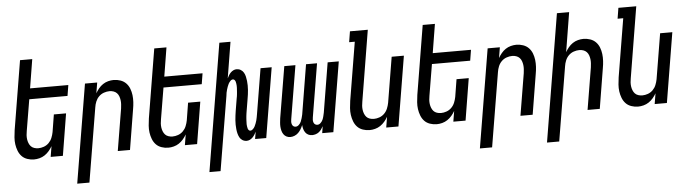

<svg xmlns="http://www.w3.org/2000/svg" viewBox="-54 -973 5107 1425"><g transform="rotate(-5 2500.0 -260.0)"><path d="M167 8Q141 8 116.5 -0.5Q92 -9 75.5 -26.5Q59 -44 50 -67.5Q41 -91 37.5 -116Q34 -141 36 -167.5Q38 -194 42 -221L127 -735H218L183 -520H468L455 -440H170L131 -207Q128 -192 127 -176.5Q126 -161 128 -146Q130 -131 135.5 -117Q141 -103 150.5 -92.5Q160 -82 175 -77Q190 -72 205 -72Q226 -72 247 -79.5Q268 -87 284 -103Q300 -119 308.5 -140Q317 -161 321 -182L342 -312H433L382 0H291L304 -79Q294 -61 279.5 -44Q265 -27 247 -15Q229 -3 208 2.5Q187 8 167 8Z M470 215 592 -520H683L670 -441Q680 -459 694 -476Q708 -493 726 -505Q744 -517 765 -522.5Q786 -528 806 -528Q832 -528 856.5 -519.5Q881 -511 898 -493.5Q915 -476 924 -452.5Q933 -429 936 -404Q939 -379 937.5 -352.5Q936 -326 931 -299L882 0H791L843 -313Q845 -328 846 -343.5Q847 -359 845 -374Q843 -389 838 -403Q833 -417 823 -427.5Q813 -438 798.5 -443Q784 -448 769 -448Q748 -448 726.5 -440.5Q705 -433 689 -417Q673 -401 664.5 -380Q656 -359 653 -338L561 215Z M1167 8Q1141 8 1116.5 -0.5Q1092 -9 1075.5 -26.5Q1059 -44 1050 -67.5Q1041 -91 1037.5 -116Q1034 -141 1036 -167.5Q1038 -194 1042 -221L1127 -735H1218L1183 -520H1468L1455 -440H1170L1131 -207Q1128 -192 1127 -176.5Q1126 -161 1128 -146Q1130 -131 1135.5 -117Q1141 -103 1150.5 -92.5Q1160 -82 1175 -77Q1190 -72 1205 -72Q1226 -72 1247 -79.5Q1268 -87 1284 -103Q1300 -119 1308.5 -140Q1317 -161 1321 -182L1342 -312H1433L1382 0H1291L1304 -79Q1294 -61 1279.5 -44Q1265 -27 1247 -15Q1229 -3 1208 2.5Q1187 8 1167 8Z M1455 215 1612 -735H1695L1651 -466Q1656 -477 1662.5 -488Q1669 -499 1678 -508Q1687 -517 1698.5 -522.5Q1710 -528 1722 -528Q1739 -528 1753 -519.5Q1767 -511 1775 -497Q1783 -483 1786.5 -467Q1790 -451 1792 -434.5Q1794 -418 1794 -401.5Q1794 -385 1793 -368Q1792 -351 1789.5 -334Q1787 -317 1784 -299L1769 -209Q1768 -201 1766.5 -193Q1765 -185 1764.5 -177Q1764 -169 1763 -161Q1762 -153 1762 -145.5Q1762 -138 1761.5 -130Q1761 -122 1761 -114.5Q1761 -107 1762.5 -99Q1764 -91 1765.5 -84Q1767 -77 1772 -71Q1777 -65 1784 -65Q1795 -65 1804.5 -74.5Q1814 -84 1819 -94.5Q1824 -105 1828 -115.5Q1832 -126 1835 -137Q1838 -148 1840 -159.5Q1842 -171 1844 -182L1900 -520H1983L1897 0H1814L1823 -54Q1818 -43 1811 -32Q1804 -21 1795 -12Q1786 -3 1774.5 2.5Q1763 8 1751 8Q1734 8 1720 -0.5Q1706 -9 1698.5 -23Q1691 -37 1687 -53Q1683 -69 1681.5 -85.5Q1680 -102 1679.5 -118.5Q1679 -135 1680.5 -152Q1682 -169 1684 -186Q1686 -203 1689 -221L1704 -311Q1706 -319 1707 -327Q1708 -335 1709 -343Q1710 -351 1710.5 -359Q1711 -367 1711.5 -374.5Q1712 -382 1712.5 -390Q1713 -398 1712.5 -405.5Q1712 -413 1711 -421Q1710 -429 1708 -436Q1706 -443 1701 -449Q1696 -455 1689 -455Q1678 -455 1669 -445.5Q1660 -436 1654.5 -425.5Q1649 -415 1645.5 -404.5Q1642 -394 1638.5 -383Q1635 -372 1633 -360.5Q1631 -349 1630 -338L1538 215Z M2239 8Q2223 8 2210 1.5Q2197 -5 2188.5 -17Q2180 -29 2176 -43.5Q2172 -58 2171 -73Q2165 -58 2156.5 -43.5Q2148 -29 2136 -17Q2124 -5 2108 1.5Q2092 8 2077 8Q2061 8 2048 1.5Q2035 -5 2026.5 -17Q2018 -29 2014 -44Q2010 -59 2009 -74Q2008 -89 2009.5 -105Q2011 -121 2013 -137L2077 -520H2160L2094 -123Q2092 -113 2092 -103.5Q2092 -94 2095 -85Q2098 -76 2105 -70.5Q2112 -65 2122 -65Q2135 -65 2146 -75.5Q2157 -86 2162.5 -98.5Q2168 -111 2171.5 -124Q2175 -137 2178 -150L2239 -520H2321L2255 -123Q2253 -113 2253 -103.5Q2253 -94 2256 -85Q2259 -76 2266.5 -70.5Q2274 -65 2284 -65Q2297 -65 2308 -75.5Q2319 -86 2324.5 -98.5Q2330 -111 2333 -124Q2336 -137 2339 -150L2400 -520H2483L2397 0H2314L2322 -51Q2316 -40 2308 -28.5Q2300 -17 2289 -8.5Q2278 0 2264.5 4Q2251 8 2239 8Z M2667 8Q2641 8 2616.5 -0.5Q2592 -9 2575.5 -26.5Q2559 -44 2550 -67.5Q2541 -91 2537.5 -116Q2534 -141 2536 -167.5Q2538 -194 2542 -221L2614 -655H2572L2585 -735H2718L2631 -207Q2628 -192 2627 -176.5Q2626 -161 2628 -146Q2630 -131 2635.5 -117Q2641 -103 2650.5 -92.5Q2660 -82 2675 -77Q2690 -72 2705 -72Q2726 -72 2747 -79.5Q2768 -87 2784 -103Q2800 -119 2808.5 -140Q2817 -161 2821 -182L2877 -520H2968L2882 0H2791L2804 -79Q2794 -61 2779.5 -44Q2765 -27 2747 -15Q2729 -3 2708 2.5Q2687 8 2667 8Z M3167 8Q3141 8 3116.5 -0.5Q3092 -9 3075.5 -26.5Q3059 -44 3050 -67.5Q3041 -91 3037.5 -116Q3034 -141 3036 -167.5Q3038 -194 3042 -221L3127 -735H3218L3183 -520H3468L3455 -440H3170L3131 -207Q3128 -192 3127 -176.5Q3126 -161 3128 -146Q3130 -131 3135.5 -117Q3141 -103 3150.5 -92.5Q3160 -82 3175 -77Q3190 -72 3205 -72Q3226 -72 3247 -79.5Q3268 -87 3284 -103Q3300 -119 3308.5 -140Q3317 -161 3321 -182L3342 -312H3433L3382 0H3291L3304 -79Q3294 -61 3279.5 -44Q3265 -27 3247 -15Q3229 -3 3208 2.5Q3187 8 3167 8Z M3470 215 3592 -520H3683L3670 -441Q3680 -459 3694 -476Q3708 -493 3726 -505Q3744 -517 3765 -522.5Q3786 -528 3806 -528Q3832 -528 3856.5 -519.5Q3881 -511 3898 -493.5Q3915 -476 3924 -452.5Q3933 -429 3936 -404Q3939 -379 3937.5 -352.5Q3936 -326 3931 -299L3882 0H3791L3843 -313Q3845 -328 3846 -343.5Q3847 -359 3845 -374Q3843 -389 3838 -403Q3833 -417 3823 -427.5Q3813 -438 3798.5 -443Q3784 -448 3769 -448Q3748 -448 3726.5 -440.5Q3705 -433 3689 -417Q3673 -401 3664.5 -380Q3656 -359 3653 -338L3561 215Z M3970 215 4127 -735H4218L4170 -441Q4180 -459 4194 -476Q4208 -493 4226 -505Q4244 -517 4265 -522.5Q4286 -528 4306 -528Q4332 -528 4356.5 -519.5Q4381 -511 4398 -493.5Q4415 -476 4424 -452.5Q4433 -429 4436 -404Q4439 -379 4437.5 -352.5Q4436 -326 4431 -299L4382 0H4291L4343 -313Q4345 -328 4346 -343.5Q4347 -359 4345 -374Q4343 -389 4338 -403Q4333 -417 4323 -427.5Q4313 -438 4298.5 -443Q4284 -448 4269 -448Q4248 -448 4226.5 -440.5Q4205 -433 4189 -417Q4173 -401 4164.5 -380Q4156 -359 4153 -338L4061 215Z M4667 8Q4641 8 4616.5 -0.5Q4592 -9 4575.5 -26.5Q4559 -44 4550 -67.5Q4541 -91 4537.5 -116Q4534 -141 4536 -167.5Q4538 -194 4542 -221L4614 -655H4572L4585 -735H4718L4631 -207Q4628 -192 4627 -176.5Q4626 -161 4628 -146Q4630 -131 4635.5 -117Q4641 -103 4650.5 -92.5Q4660 -82 4675 -77Q4690 -72 4705 -72Q4726 -72 4747 -79.5Q4768 -87 4784 -103Q4800 -119 4808.5 -140Q4817 -161 4821 -182L4877 -520H4968L4882 0H4791L4804 -79Q4794 -61 4779.5 -44Q4765 -27 4747 -15Q4729 -3 4708 2.5Q4687 8 4667 8Z"/></g></svg>

Font: Iosevka Term Curly Medium
Style: Italic
Weight: 500
Italic angle: -9°
Designer: Belleve Invis
Foundry: Belleve Invis
Version: Version 32.3.0